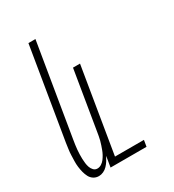

<svg xmlns="http://www.w3.org/2000/svg" viewBox="-180 -838 859 948"><g transform="rotate(-30 250.0 -363.5)"><path d="M104 8Q87 8 74 -0.5Q61 -9 54 -22.5Q47 -36 43 -51.5Q39 -67 37 -83.5Q35 -100 35.5 -116Q36 -132 36.5 -149Q37 -166 39.5 -182.5Q42 -199 44 -215L130 -735H170L83 -210Q81 -197 79 -184Q77 -171 76 -158Q75 -145 74.5 -132Q74 -119 74.5 -106.5Q75 -94 76.5 -81.5Q78 -69 82 -57.5Q86 -46 94.5 -37Q103 -28 116 -28Q128 -28 139 -35Q150 -42 157.5 -52Q165 -62 171 -73Q177 -84 181 -95Q185 -106 189 -117.5Q193 -129 196 -140.5Q199 -152 201 -163.5Q203 -175 205 -187L260 -520H300L220 -36H385L379 0H174L184 -61Q178 -49 170.5 -37Q163 -25 153 -14.5Q143 -4 130 2Q117 8 104 8Z"/></g></svg>

Font: Iosevka Extralight
Style: Italic
Weight: 200
Italic angle: -9°
Monospace: yes
Designer: Belleve Invis
Foundry: Belleve Invis
Version: Version 32.5.0; ttfautohint (v1.8.4)